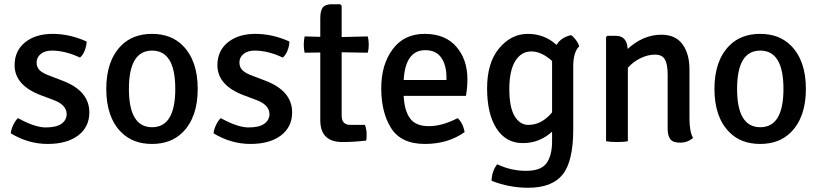

<svg xmlns="http://www.w3.org/2000/svg" viewBox="-20 -667 3871 907"><path d="M31 -37Q32 -54 42 -75.5Q52 -97 65 -109Q145 -65 195.5 -65Q246 -65 270 -82Q294 -99 295 -127Q295 -172 232 -195L176 -216Q49 -263 49 -359Q49 -427 98.5 -467Q148 -507 228.5 -507Q309 -507 389 -471Q389 -451 380.5 -429Q372 -407 358 -395Q288 -428 225 -428Q192 -428 172.5 -412Q153 -396 153 -372.5Q153 -349 167.5 -335Q182 -321 215 -309L275 -286Q402 -238 402 -136Q402 -67 349 -27Q296 13 205 13Q114 13 31 -37Z M843 -42Q788 13 698 13Q608 13 553 -42Q482 -113 482 -247Q482 -381 553 -452Q608 -507 698 -507Q788 -507 843 -452Q914 -381 914 -247Q914 -113 843 -42ZM698.5 -428Q589 -428 589 -247Q589 -66 698.5 -66Q808 -66 808 -247Q808 -428 698.5 -428Z M989 -37Q990 -54 1000 -75.5Q1010 -97 1023 -109Q1103 -65 1153.5 -65Q1204 -65 1228 -82Q1252 -99 1253 -127Q1253 -172 1190 -195L1134 -216Q1007 -263 1007 -359Q1007 -427 1056.5 -467Q1106 -507 1186.5 -507Q1267 -507 1347 -471Q1347 -451 1338.5 -429Q1330 -407 1316 -395Q1246 -428 1183 -428Q1150 -428 1130.5 -412Q1111 -396 1111 -372.5Q1111 -349 1125.5 -335Q1140 -321 1173 -309L1233 -286Q1360 -238 1360 -136Q1360 -67 1307 -27Q1254 13 1163 13Q1072 13 989 -37Z M1717 -495Q1722 -478 1722 -456Q1722 -434 1717 -418L1594 -420V-121Q1594 -77 1635 -77H1704Q1712 -55 1712 -32.5Q1712 -10 1710 -3Q1652 4 1598 4Q1493 4 1493 -99V-419L1419 -418Q1415 -435 1415 -455.5Q1415 -476 1419 -495L1493 -493V-581Q1493 -617 1505 -632Q1517 -647 1548 -647H1587L1594 -640V-492Z M2181 -214H1887Q1890 -146 1916.5 -108.5Q1943 -71 2006 -71Q2069 -71 2142 -109Q2167 -86 2175 -43Q2096 13 1987 13Q1872 13 1825 -66Q1781 -139 1781 -250.5Q1781 -362 1835 -434.5Q1889 -507 1986 -507Q2083 -507 2135.5 -446.5Q2188 -386 2188 -293Q2188 -253 2181 -214ZM1989 -430Q1895 -430 1887 -289H2089V-302Q2089 -359 2064.5 -394.5Q2040 -430 1989 -430Z M2609 -455Q2631 -491 2678 -501Q2690 -493 2701.5 -477Q2713 -461 2716 -448Q2688 -421 2688 -353V-57Q2688 95 2638 157.5Q2588 220 2475 220Q2386 220 2302 187Q2304 139 2329 109Q2394 140 2465 140Q2536 140 2562 103.5Q2588 67 2588 1V-45Q2529 9 2449.5 9Q2370 9 2325.5 -60Q2281 -129 2281 -250Q2281 -371 2338 -439Q2395 -507 2473.5 -507Q2552 -507 2609 -455ZM2588 -136V-379Q2538 -424 2490 -424Q2442 -424 2414 -378.5Q2386 -333 2386 -246.5Q2386 -160 2411 -118.5Q2436 -77 2476 -77Q2539 -77 2588 -136Z M3237 -339V-106Q3237 -46 3254 -15Q3227 7 3193 7Q3159 7 3146.5 -9.5Q3134 -26 3134 -59V-313Q3134 -365 3120.5 -387Q3107 -409 3074 -409Q3041 -409 3006.5 -392.5Q2972 -376 2946 -347V0Q2927 4 2895 4Q2863 4 2843 0V-492L2849 -498H2888Q2942 -498 2945 -436Q3019 -503 3104 -503Q3171 -503 3204 -458Q3237 -413 3237 -339Z M3716 -42Q3661 13 3571 13Q3481 13 3426 -42Q3355 -113 3355 -247Q3355 -381 3426 -452Q3481 -507 3571 -507Q3661 -507 3716 -452Q3787 -381 3787 -247Q3787 -113 3716 -42ZM3571.5 -428Q3462 -428 3462 -247Q3462 -66 3571.5 -66Q3681 -66 3681 -247Q3681 -428 3571.5 -428Z"/></svg>

Font: Signika
Style: Regular
Weight: 400
Designer: Anna Giedrys
Foundry: Anna Giedrys
Version: Version 1.001